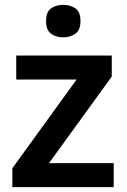

<svg xmlns="http://www.w3.org/2000/svg" viewBox="-20 -772 522 792"><path d="M449 0H31V-78L296 -444H47V-543H441V-456L182 -99H449ZM241 -752Q270 -752 291 -737.5Q312 -723 312 -685Q312 -648 291 -633Q270 -618 241 -618Q211 -618 190.5 -633Q170 -648 170 -685Q170 -723 190.5 -737.5Q211 -752 241 -752Z"/></svg>

Font: Noto Sans Kawi SemiBold
Style: Regular
Weight: 600
Designer: Fadhl Haqq
Version: Version 1.000